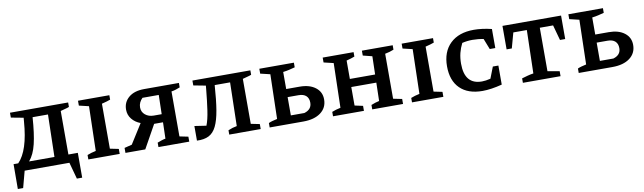

<svg xmlns="http://www.w3.org/2000/svg" viewBox="-40 -1048 5728 1707"><g transform="rotate(-10 2824.0 -195.0)"><path d="M16 150 17 -74H59Q155 -172 174 -431L177 -465L65 -486V-530H590V-490Q574 -483 560 -480Q546 -477 512 -467V-74H597V150H549L508 0H104L64 150ZM256 -456Q246 -309 224 -217.5Q202 -126 157 -74H386L395 -456Z M679 0V-40Q713 -54 757 -63L767 -465L679 -486V-530H962V-490Q946 -484 929 -479Q912 -474 884 -467V-61L962 -45V0Z M1014 0V-45L1082 -62L1193 -238Q1145 -256 1115.5 -292.5Q1086 -329 1086 -377Q1086 -445 1136.5 -487.5Q1187 -530 1276 -530H1590V-490Q1573 -483 1553 -476.5Q1533 -470 1512 -467V-61L1590 -45V0H1312V-40Q1332 -48 1352 -54.5Q1372 -61 1386 -63L1390 -210H1310L1193 0ZM1320 -283H1391L1395 -456H1248Q1231 -439 1221.5 -419Q1212 -399 1212 -375Q1212 -334 1243 -308.5Q1274 -283 1320 -283Z M1659 3V-129L1765 -113Q1785 -163 1797 -245.5Q1809 -328 1819 -432L1822 -465L1712 -486V-530H2235V-490Q2225 -486 2216.5 -483.5Q2208 -481 2194.5 -477.5Q2181 -474 2156 -467V-61L2235 -45V0H1951V-39Q1972 -48 1990 -53.5Q2008 -59 2030 -63L2039 -456H1900Q1891 -322 1876 -232.5Q1861 -143 1835 -90Q1809 -37 1766.5 -15.5Q1724 6 1659 3Z M2316 0V-40Q2333 -48 2350.5 -52.5Q2368 -57 2394 -63L2404 -465L2316 -486V-530H2628V-488Q2601 -481 2576.5 -475Q2552 -469 2520 -465V-311H2642Q2730 -311 2783 -270.5Q2836 -230 2836 -162Q2836 -87 2778 -43.5Q2720 0 2620 0ZM2520 -73H2642Q2710 -93 2710 -155Q2710 -195 2686.5 -216.5Q2663 -238 2618 -238H2520Z M2888 0V-40Q2922 -54 2966 -63L2976 -465L2888 -486V-530H3167V-490Q3150 -483 3134 -478.5Q3118 -474 3093 -467V-301H3321L3325 -465L3242 -486V-530H3520V-490Q3503 -483 3483 -477Q3463 -471 3441 -467V-61L3520 -45V0H3242V-40Q3262 -48 3279 -53.5Q3296 -59 3315 -63L3319 -228H3093V-61L3167 -45V0Z M3601 0V-40Q3635 -54 3679 -63L3689 -465L3601 -486V-530H3884V-490Q3868 -484 3851 -479Q3834 -474 3806 -467V-61L3884 -45V0Z M4237 9Q4106 9 4034.5 -61.5Q3963 -132 3963 -261Q3963 -392 4040 -466Q4117 -540 4253 -540Q4288 -540 4328.5 -535Q4369 -530 4414 -519V-347H4364L4326 -444Q4302 -449 4276.5 -451.5Q4251 -454 4226 -454Q4179 -454 4133 -443Q4112 -402 4101 -358Q4090 -314 4090 -262Q4090 -75 4246 -75Q4280 -75 4324 -86L4364 -189H4414V-17Q4313 9 4237 9Z M5040 -530V-318H4993L4955 -456H4835V-64L4942 -45V0H4602V-40Q4628 -48 4654.5 -55Q4681 -62 4708 -66L4718 -456H4596L4558 -318H4511V-530Z M5106 0V-40Q5123 -48 5140.5 -52.5Q5158 -57 5184 -63L5194 -465L5106 -486V-530H5418V-488Q5391 -481 5366.5 -475Q5342 -469 5310 -465V-311H5432Q5520 -311 5573 -270.5Q5626 -230 5626 -162Q5626 -87 5568 -43.5Q5510 0 5410 0ZM5310 -73H5432Q5500 -93 5500 -155Q5500 -195 5476.5 -216.5Q5453 -238 5408 -238H5310Z"/></g></svg>

Font: Piazzolla SC SemiBold
Style: Regular
Weight: 600
Designer: Juan Pablo del Peral
Foundry: Huerta Tipografica
Version: Version 1.330